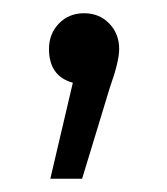

<svg xmlns="http://www.w3.org/2000/svg" viewBox="-20 -124 252 290"><path d="M160 -50Q160 -31 146 8L104 146H56L90 1Q54 -9 54 -50Q54 -73 69 -88.5Q84 -104 107 -104Q130 -104 145 -88.5Q160 -73 160 -50Z"/></svg>

Font: mBank
Style: Regular
Weight: 400
Designer: Julieta Ulanovsky
Foundry: Julieta Ulanovsky
Version: Version 7.200;PS 007.200;hotconv 1.0.88;makeotf.lib2.5.64775